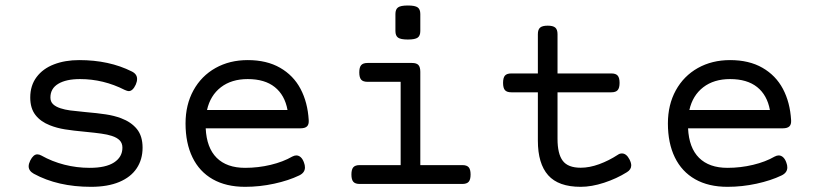

<svg xmlns="http://www.w3.org/2000/svg" viewBox="-20 -686 3038 716"><path d="M106 -38.1Q86.9 -48.8 86.9 -65.9Q86.9 -75.2 92.8 -87.4Q104.5 -110.4 119.1 -110.4Q126.5 -110.4 134.3 -106Q174.3 -83.5 220.2 -71.8Q266.1 -60.1 314.5 -60.1Q374.5 -60.1 405.5 -80.3Q436.5 -100.6 436.5 -135.3Q436.5 -151.9 426.5 -162.4Q416.5 -172.9 397 -179.2Q380.4 -184.6 357.9 -187.7Q335.4 -190.9 300.3 -194.3Q252.4 -198.7 222.2 -203.6Q191.9 -208.5 166 -218.8Q131.3 -232.4 112.1 -257.3Q92.8 -282.2 92.8 -322.3Q92.8 -367.2 116.5 -398.7Q140.1 -430.2 181.4 -446Q222.7 -461.9 275.4 -461.9Q387.2 -461.9 471.7 -419.4Q491.2 -409.7 491.2 -391.6Q491.2 -381.8 486.3 -370.6Q475.1 -346.2 460 -346.2Q455.1 -346.2 445.3 -350.6Q365.7 -391.1 278.3 -391.1Q226.6 -391.1 197.3 -373.5Q168 -356 168 -322.3Q168 -307.1 177.7 -297.6Q187.5 -288.1 205.6 -282.2Q221.7 -276.9 241.7 -274.2Q261.7 -271.5 298.3 -268.1Q343.8 -264.2 374.5 -259.5Q405.3 -254.9 431.6 -245.1Q469.2 -231 490.5 -204.8Q511.7 -178.7 511.7 -135.3Q511.7 -91.3 489.7 -58.3Q467.8 -25.4 424.6 -7.3Q381.3 10.7 319.3 10.7Q195.3 10.7 106 -38.1Z M1131.3 -237.8Q1132.3 -221.7 1124.8 -214.6Q1117.2 -207.5 1100.6 -207.5H747.1Q750.5 -134.8 788.1 -97.4Q825.7 -60.1 894 -60.1Q942.9 -60.1 989.5 -71.3Q1036.1 -82.5 1069.8 -102.1Q1078.1 -106.4 1085 -106.4Q1094.2 -106.4 1101.8 -99.4Q1109.4 -92.3 1113.8 -79.1Q1117.2 -70.3 1117.2 -61.5Q1117.2 -42 1095.7 -31.7Q1056.2 -12.7 1002.4 -1Q948.7 10.7 894 10.7Q823.2 10.7 773.4 -17.6Q723.6 -45.9 697.8 -99.1Q671.9 -152.3 671.9 -225.6Q671.9 -295.4 701.4 -349.1Q731 -402.8 783.7 -432.4Q836.4 -461.9 903.8 -461.9Q974.6 -461.9 1024.4 -433.3Q1074.2 -404.8 1100.8 -354.5Q1127.4 -304.2 1131.3 -237.8ZM752 -275.9H1052.2Q1042 -331.5 1004.6 -361.3Q967.3 -391.1 903.8 -391.1Q843.3 -391.1 803.7 -360.6Q764.2 -330.1 752 -275.9Z M1547.4 -418V-70.3H1704.1Q1720.7 -70.3 1727.8 -62.3Q1734.9 -54.2 1734.9 -35.2Q1734.9 -16.1 1727.8 -8.1Q1720.7 0 1704.1 0H1321.3Q1304.7 0 1297.6 -8.1Q1290.5 -16.1 1290.5 -35.2Q1290.5 -54.2 1297.6 -62.3Q1304.7 -70.3 1321.3 -70.3H1474.1V-380.9H1350.6Q1334 -380.9 1326.9 -388.9Q1319.8 -397 1319.8 -416Q1319.8 -435.1 1326.9 -443.1Q1334 -451.2 1350.6 -451.2H1516.6Q1533.2 -451.2 1540.3 -443.6Q1547.4 -436 1547.4 -418ZM1501 -538.6Q1474.1 -538.6 1464.4 -545.7Q1454.6 -552.7 1454.6 -570.3V-633.8Q1454.6 -651.4 1464.4 -658.4Q1474.1 -665.5 1501 -665.5Q1527.8 -665.5 1537.6 -658.4Q1547.4 -651.4 1547.4 -633.8V-570.3Q1547.4 -552.7 1537.6 -545.7Q1527.8 -538.6 1501 -538.6Z M2334 -69.3Q2334 -53.7 2317.9 -43.9Q2279.8 -20 2232.9 -4.6Q2186 10.7 2145.5 10.7Q2062.5 10.7 2024.2 -32.5Q1985.8 -75.7 1985.8 -161.6V-341.8H1886.7Q1870.1 -341.8 1863 -349.9Q1856 -357.9 1856 -377Q1856 -396 1863 -404.1Q1870.1 -412.1 1886.7 -412.1H1985.8V-558.6Q1985.8 -575.7 1994.1 -583Q2002.4 -590.3 2022.5 -590.3Q2042.5 -590.3 2050.8 -583Q2059.1 -575.7 2059.1 -558.6V-412.1H2259.8Q2276.4 -412.1 2283.4 -404.1Q2290.5 -396 2290.5 -377Q2290.5 -357.9 2283.4 -349.9Q2276.4 -341.8 2259.8 -341.8H2059.1V-168Q2059.1 -112.3 2078.6 -86.4Q2098.1 -60.5 2145.5 -60.5Q2178.2 -60.5 2214.4 -73.7Q2250.5 -86.9 2284.2 -108.9Q2291 -113.8 2299.3 -113.8Q2315.9 -113.8 2327.6 -91.3Q2334 -78.6 2334 -69.3Z M2930.2 -237.8Q2931.2 -221.7 2923.6 -214.6Q2916 -207.5 2899.4 -207.5H2545.9Q2549.3 -134.8 2586.9 -97.4Q2624.5 -60.1 2692.9 -60.1Q2741.7 -60.1 2788.3 -71.3Q2835 -82.5 2868.7 -102.1Q2877 -106.4 2883.8 -106.4Q2893.1 -106.4 2900.6 -99.4Q2908.2 -92.3 2912.6 -79.1Q2916 -70.3 2916 -61.5Q2916 -42 2894.5 -31.7Q2855 -12.7 2801.3 -1Q2747.6 10.7 2692.9 10.7Q2622.1 10.7 2572.3 -17.6Q2522.5 -45.9 2496.6 -99.1Q2470.7 -152.3 2470.7 -225.6Q2470.7 -295.4 2500.2 -349.1Q2529.8 -402.8 2582.5 -432.4Q2635.3 -461.9 2702.6 -461.9Q2773.4 -461.9 2823.2 -433.3Q2873 -404.8 2899.7 -354.5Q2926.3 -304.2 2930.2 -237.8ZM2550.8 -275.9H2851.1Q2840.8 -331.5 2803.5 -361.3Q2766.1 -391.1 2702.6 -391.1Q2642.1 -391.1 2602.5 -360.6Q2563 -330.1 2550.8 -275.9Z"/></svg>

Font: Courier Prime Code
Style: Regular
Weight: 400
Designer: Alan Dague-Greene
Foundry: Quote-Unquote Apps
Version: Version 3.0318